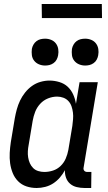

<svg xmlns="http://www.w3.org/2000/svg" viewBox="-20 -930 540 958"><path d="M163 8Q136 8 112 0Q88 -8 70.5 -25.5Q53 -43 43.5 -66.5Q34 -90 30.5 -115.5Q27 -141 28.5 -167.5Q30 -194 34 -221L54 -341Q58 -363 64 -385Q70 -407 80 -428Q90 -449 105 -468Q120 -487 139.5 -501Q159 -515 182 -521.5Q205 -528 227 -528Q252 -528 276.5 -520.5Q301 -513 318 -497Q335 -481 345 -459Q355 -437 359 -412L377 -520H468L397 -93Q396 -89 397 -85Q398 -81 400.5 -78Q403 -75 407 -73.5Q411 -72 416 -72H436L435 8H402Q382 8 363 3.5Q344 -1 330 -13Q316 -25 309.5 -43Q303 -61 304 -81Q294 -62 279 -44.5Q264 -27 245.5 -15Q227 -3 205.5 2.5Q184 8 163 8ZM201 -72Q223 -72 244.5 -79Q266 -86 282.5 -102Q299 -118 308 -139Q317 -160 321 -182L341 -302Q343 -318 344.5 -335Q346 -352 344 -368Q342 -384 337 -399Q332 -414 321.5 -425.5Q311 -437 296 -442.5Q281 -448 265 -448Q242 -448 219.5 -439Q197 -430 180.5 -412Q164 -394 155.5 -372Q147 -350 143 -327L123 -207Q120 -192 119 -176Q118 -160 120.5 -144.5Q123 -129 129 -115.5Q135 -102 145.5 -91.5Q156 -81 171 -76.5Q186 -72 201 -72ZM405 -603Q389 -603 374.5 -609Q360 -615 350.5 -627Q341 -639 339 -654.5Q337 -670 339 -686Q341 -697 347 -707.5Q353 -718 362.5 -725Q372 -732 383 -734.5Q394 -737 405 -737Q421 -737 435.5 -731Q450 -725 459 -713Q468 -701 470.5 -685.5Q473 -670 470 -654Q468 -643 462.5 -632.5Q457 -622 447 -615Q437 -608 426.5 -605.5Q416 -603 405 -603ZM205 -603Q189 -603 174.5 -609Q160 -615 150.5 -627Q141 -639 139 -654.5Q137 -670 139 -686Q141 -697 147 -707.5Q153 -718 162.5 -725Q172 -732 183 -734.5Q194 -737 205 -737Q221 -737 235.5 -731Q250 -725 259 -713Q268 -701 270.5 -685.5Q273 -670 270 -654Q268 -643 262.5 -632.5Q257 -622 247 -615Q237 -608 226.5 -605.5Q216 -603 205 -603ZM189 -840 188 -910H488L489 -840Z"/></svg>

Font: Iosevka Medium
Style: Italic
Weight: 500
Italic angle: -9°
Monospace: yes
Designer: Belleve Invis
Foundry: Belleve Invis
Version: Version 32.5.0; ttfautohint (v1.8.4)